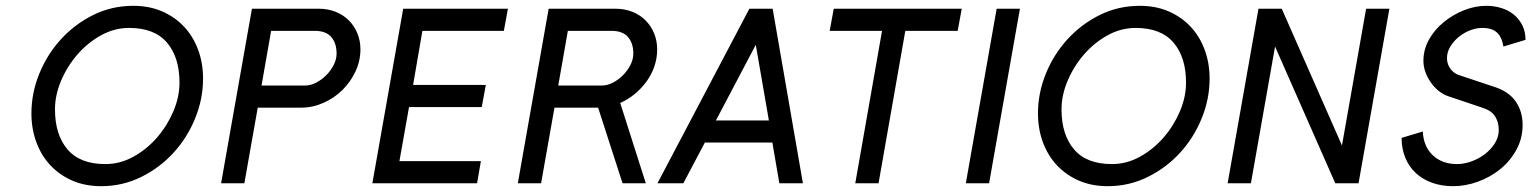

<svg xmlns="http://www.w3.org/2000/svg" viewBox="-20 -630 5281 660"><path d="M88 -240Q88 -310 115 -376.5Q142 -443 189.5 -495Q237 -547 300.5 -578.5Q364 -610 438 -610Q493 -610 537 -591Q581 -572 612.5 -538.5Q644 -505 661 -459Q678 -413 678 -360Q678 -290 651 -223.5Q624 -157 576.5 -105Q529 -53 465 -21.5Q401 10 328 10Q273 10 229 -9Q185 -28 153.5 -61.5Q122 -95 105 -141Q88 -187 88 -240ZM169 -254Q169 -167 212 -116.5Q255 -66 342 -66Q393 -66 439 -91.5Q485 -117 520 -157.5Q555 -198 576 -247.5Q597 -297 597 -346Q597 -433 554 -483.5Q511 -534 424 -534Q373 -534 327 -508.5Q281 -483 246 -442.5Q211 -402 190 -352.5Q169 -303 169 -254Z M1016 -260H866L820 0H740L846 -600H1076Q1107 -600 1133.5 -589.5Q1160 -579 1179 -560Q1198 -541 1208.5 -515.5Q1219 -490 1219 -460Q1219 -421 1202 -384.5Q1185 -348 1157 -320.5Q1129 -293 1092 -276.5Q1055 -260 1016 -260ZM1062 -524H912L879 -336H1029Q1048 -336 1067 -346Q1086 -356 1101.5 -371.5Q1117 -387 1127 -406.5Q1137 -426 1137 -446Q1137 -482 1118.5 -503Q1100 -524 1062 -524Z M1620 0H1260L1366 -600H1726L1712 -524H1432L1400 -338H1650L1636 -262H1386L1353 -76H1633Z M2036 -260H1886L1840 0H1760L1866 -600H2096Q2127 -600 2153.5 -589.5Q2180 -579 2199 -560Q2218 -541 2228.5 -515.5Q2239 -490 2239 -460Q2239 -430 2229.5 -402Q2220 -374 2202.5 -350Q2185 -326 2162 -307Q2139 -288 2112 -276L2200 0H2120ZM2082 -524H1932L1899 -336H2049Q2068 -336 2087 -346Q2106 -356 2121.5 -371.5Q2137 -387 2147 -406.5Q2157 -426 2157 -446Q2157 -482 2138.5 -503Q2120 -524 2082 -524Z M2740 0H2659L2635 -140H2403L2329 0H2240L2556 -600H2636ZM2623 -216 2578 -476 2441 -216Z M3272 -524H3092L3000 0H2920L3012 -524H2832L2846 -600H3286Z M3380 0H3300L3406 -600H3486Z M3548 -240Q3548 -310 3575 -376.5Q3602 -443 3649.5 -495Q3697 -547 3760.5 -578.5Q3824 -610 3898 -610Q3953 -610 3997 -591Q4041 -572 4072.5 -538.5Q4104 -505 4121 -459Q4138 -413 4138 -360Q4138 -290 4111 -223.5Q4084 -157 4036.5 -105Q3989 -53 3925 -21.5Q3861 10 3788 10Q3733 10 3689 -9Q3645 -28 3613.5 -61.5Q3582 -95 3565 -141Q3548 -187 3548 -240ZM3629 -254Q3629 -167 3672 -116.5Q3715 -66 3802 -66Q3853 -66 3899 -91.5Q3945 -117 3980 -157.5Q4015 -198 4036 -247.5Q4057 -297 4057 -346Q4057 -433 4014 -483.5Q3971 -534 3884 -534Q3833 -534 3787 -508.5Q3741 -483 3706 -442.5Q3671 -402 3650 -352.5Q3629 -303 3629 -254Z M4650 0H4570L4363 -470L4280 0H4200L4306 -600H4386L4593 -130L4676 -600H4756Z M5121 -330Q5168 -314 5191 -280Q5214 -246 5214 -201Q5214 -154 5192.5 -115Q5171 -76 5137 -48.5Q5103 -21 5060.5 -5.5Q5018 10 4975 10Q4936 10 4903.5 -1.5Q4871 -13 4847.5 -34.5Q4824 -56 4811 -87Q4798 -118 4798 -156L4871 -178Q4873 -127 4905 -96.5Q4937 -66 4989 -66Q5012 -66 5037.5 -75Q5063 -84 5084 -100Q5105 -116 5118.5 -137.5Q5132 -159 5132 -183Q5132 -209 5120 -229Q5108 -249 5078 -259L4959 -299Q4941 -305 4925.5 -317.5Q4910 -330 4898.5 -346.5Q4887 -363 4880 -382Q4873 -401 4873 -421Q4873 -460 4892.5 -494.5Q4912 -529 4943.5 -554.5Q4975 -580 5013 -595Q5051 -610 5089 -610Q5116 -610 5140.5 -602.5Q5165 -595 5183.5 -580Q5202 -565 5213 -543Q5224 -521 5224 -493L5148 -470Q5143 -502 5126 -518Q5109 -534 5075 -534Q5055 -534 5034 -526Q5013 -518 4995 -503.5Q4977 -489 4965.5 -470Q4954 -451 4954 -430Q4954 -410 4965.5 -394Q4977 -378 4995 -372L5121 -330Z"/></svg>

Font: Gauge
Style: Oblique
Weight: 400
Italic angle: -80°
Designer: Daniel Pimley
Foundry: Daniel Pimley
Version: Version 2.0